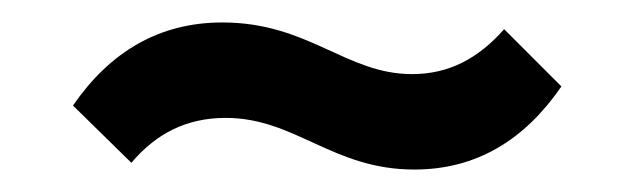

<svg xmlns="http://www.w3.org/2000/svg" viewBox="-20 -429 565 171"><path d="M349 -278C404 -278 447 -304 480 -352L429 -403C406 -377 380 -363 347 -363C288 -363 255 -409 178 -409C122 -409 78 -383 45 -335L97 -284C119 -310 146 -324 181 -324C243 -324 276 -278 349 -278Z"/></svg>

Font: MV Cash
Style: Regular
Weight: 400
Designer: Rodrigo Fuenzalida
Foundry: fragTYPE
Version: Version 1.100;Glyphs 3.1.2 (3151)